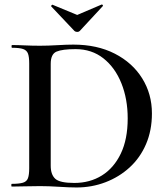

<svg xmlns="http://www.w3.org/2000/svg" viewBox="-20 -824 740 848"><path d="M318 4Q287 4 241 1Q195 -2 157 -2Q121 -2 89 -1Q57 0 32 0Q30 0 30 -6Q30 -12 32 -12Q64 -12 81 -17Q98 -22 103.5 -37Q109 -52 109 -81V-544Q109 -573 103.5 -587.5Q98 -602 82 -607.5Q66 -613 33 -613Q31 -613 31 -619Q31 -625 33 -625Q59 -625 90 -623.5Q121 -622 157 -622Q192 -622 233.5 -624.5Q275 -627 304 -627Q409 -627 487 -587Q565 -547 608 -478Q651 -409 651 -323Q651 -248 625 -187.5Q599 -127 552.5 -84.5Q506 -42 445.5 -19Q385 4 318 4ZM308 -16Q377 -16 430 -49Q483 -82 513.5 -145.5Q544 -209 544 -301Q544 -387 516 -456.5Q488 -526 436.5 -566.5Q385 -607 314 -607Q255 -607 229.5 -596Q204 -585 204 -542V-92Q204 -53 224 -34.5Q244 -16 308 -16ZM309 -687 206 -796Q205 -798 208 -801Q211 -804 212 -803L321 -758L429 -804Q431 -805 433.5 -802Q436 -799 434 -797L332 -687Q328 -683 321 -683Q314 -683 309 -687Z"/></svg>

Font: Cormorant Light SemiBold
Style: Regular
Weight: 600
Version: Version 4.000